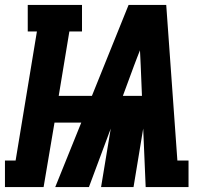

<svg xmlns="http://www.w3.org/2000/svg" viewBox="-61 -755 831 775"><path d="M-41 0V-107H2L88 -628H51V-735H270V-628H219L176 -368H310L458 -735H610L655 -107H700V0H527L517 -236L478 0H347L386 -236L298 0H162L267 -260H159L115 0ZM435 -368H512L507 -490Q506 -506 505.5 -521.5Q505 -537 504 -552Q498 -537 492 -521.5Q486 -506 480 -490Z"/></svg>

Font: Iosevka Etoile Heavy Oblique
Style: Regular
Weight: 900
Italic angle: -9°
Designer: Belleve Invis
Foundry: Belleve Invis
Version: Version 15.5.2; ttfautohint (v1.8.4)